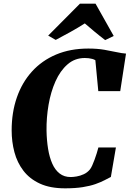

<svg xmlns="http://www.w3.org/2000/svg" viewBox="-20 -1017 706 1046"><path d="M334.5 9Q253 9 197.2 -16.8Q141.5 -42.5 107.5 -87Q73.5 -131.5 58.5 -188.2Q43.5 -245 43.5 -306.5Q43.5 -404.5 71.8 -486Q100 -567.5 154 -627.2Q208 -687 285.5 -719.8Q363 -752.5 461 -752.5Q509.5 -752.5 547.5 -746Q585.5 -739.5 614.8 -733Q644 -726.5 666.5 -725L635 -520.5H515.5L499.5 -689Q492 -693.5 482.8 -696Q473.5 -698.5 463.2 -699.8Q453 -701 442 -701Q387.5 -701 347.8 -666.2Q308 -631.5 282.2 -573.8Q256.5 -516 244.5 -445.8Q232.5 -375.5 233.5 -305Q234.5 -252 242 -206Q249.5 -160 264.8 -125.5Q280 -91 304.8 -71.8Q329.5 -52.5 365 -52.5Q379 -52.5 398 -55.8Q417 -59 436.2 -67.8Q455.5 -76.5 470 -94Q476 -101.5 482.5 -115.8Q489 -130 495.2 -147.2Q501.5 -164.5 507 -182Q512.5 -199.5 516 -213.5H611.5L584 -53Q569.5 -45.5 549.2 -35Q529 -24.5 500.2 -14.2Q471.5 -4 431 2.5Q390.5 9 334.5 9ZM242.5 -823 415.5 -997H500.5L599.5 -821L553 -798.5Q524 -820.5 496 -843.8Q468 -867 442 -889.5Q404.5 -865.5 363.5 -842.8Q322.5 -820 283.5 -799.5Z"/></svg>

Font: Merriweather 60pt Black
Style: Italic
Weight: 900
Italic angle: -7.8°
Version: Version 2.101